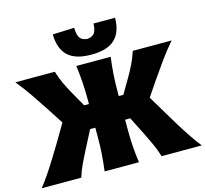

<svg xmlns="http://www.w3.org/2000/svg" viewBox="-132 -1106 1342 1254"><g transform="rotate(-15 539.0 -479.0)"><path d="M-2 0Q25 -33.5 55.5 -78.8Q86 -124 115.5 -172Q145 -220 169.5 -260.5L240 -380L168 -491.5Q132 -546.5 94.2 -601.8Q56.5 -657 11 -713H277.5Q292.5 -665 310 -627.8Q327.5 -590.5 348 -554.5L406 -451.5H438.5V-474Q438.5 -544.5 434.5 -599.5Q430.5 -654.5 423.5 -713H655.5Q647.5 -654.5 643.8 -599.5Q640 -544.5 640 -474V-451.5H671L731.5 -554.5Q752.5 -591 770.8 -628Q789 -665 805 -713H1067.5Q1019.5 -657 979.8 -601.8Q940 -546.5 902 -491L832.5 -389L909.5 -260.5Q933.5 -219.5 963 -171.8Q992.5 -124 1022.8 -78.8Q1053 -33.5 1080.5 0H808.5Q795 -45 776.8 -85Q758.5 -125 739.5 -163.5L675 -291.5H640V-230.5Q640 -163 643.8 -109.8Q647.5 -56.5 655.5 0H423.5Q430.5 -56.5 434.5 -109.8Q438.5 -163 438.5 -230.5V-291.5H403.5L338 -165Q317.5 -125.5 298.5 -85.2Q279.5 -45 265.5 0ZM538 -759Q429.5 -759 379.2 -807.8Q329 -856.5 328 -952L474 -957.5Q474 -917.5 486.8 -893.2Q499.5 -869 538 -865Q577 -868.5 590 -892.2Q603 -916 603 -952H749Q748.5 -856.5 698.2 -807.8Q648 -759 538 -759Z"/></g></svg>

Font: Commissioner Flair ExtraBold
Style: Regular
Weight: 800
Designer: Kostas Bartsokas
Foundry: Kostas Bartsokas
Version: Version 1.000; ttfautohint (v1.8.3)